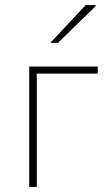

<svg xmlns="http://www.w3.org/2000/svg" viewBox="-20 -742 434 762"><path d="M96 0V-478H368V-450H126V0ZM180 -572 320 -722H358L360 -718L210 -572Z"/></svg>

Font: Source Sans 3
Style: Regular
Weight: 200
Designer: Paul D. Hunt
Foundry: Adobe
Version: Version 3.046;hotconv 1.0.118;makeotfexe 2.5.65603